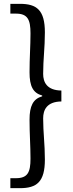

<svg xmlns="http://www.w3.org/2000/svg" viewBox="-20 -811 378 1001"><path d="M34 170H84C172 170 214 137 214 21C214 -60 205 -119 205 -194C205 -238 224 -281 300 -282V-339C224 -340 205 -383 205 -426C205 -502 214 -561 214 -642C214 -758 172 -791 84 -791H34V-740H63C124 -740 139 -709 139 -637C139 -569 134 -511 134 -434C134 -362 152 -326 200 -313V-309C152 -295 134 -258 134 -187C134 -111 139 -52 139 16C139 88 124 118 63 118H34Z"/></svg>

Font: Noto Sans JP Regular
Style: Regular
Weight: 400
Designer: Ryoko NISHIZUKA (kana & ideographs); Paul D. Hunt (Latin, Greek & Cyrillic); Wenlong ZHANG (bopomofo); Sandoll Communica
Foundry: Adobe Systems Incorporated
Version: Version 1.004;PS 1.004;hotconv 1.0.82;makeotf.lib2.5.63406